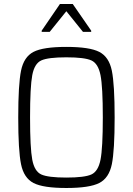

<svg xmlns="http://www.w3.org/2000/svg" viewBox="-20 -930 662 958"><path d="M71 -344Q71 -509 85 -577.5Q99 -646 147 -671Q195 -696 311 -696Q427 -696 475.5 -671Q524 -646 538 -577.5Q552 -509 552 -344Q552 -179 538 -110.5Q524 -42 475.5 -17Q427 8 311 8Q195 8 147 -17Q99 -42 85 -110.5Q71 -179 71 -344ZM493 -344Q493 -497 481.5 -555Q470 -613 436 -628.5Q402 -644 311 -644Q220 -644 186 -628.5Q152 -613 141 -555Q130 -497 130 -344Q130 -191 141 -133Q152 -75 186 -59.5Q220 -44 311 -44Q402 -44 436 -59.5Q470 -75 481.5 -133Q493 -191 493 -344ZM188 -777 279 -910H343L435 -777V-771H394L311 -874L228 -771H188Z"/></svg>

Font: Saira SemiCondensed Light
Style: Regular
Weight: 300
Width: 4
Designer: Hector Gatti with collaboration of the Omnibus-Type team
Foundry: Omnibus-Type
Version: Version 0.072; ttfautohint (v1.8)